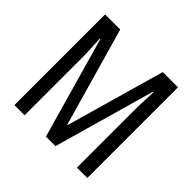

<svg xmlns="http://www.w3.org/2000/svg" viewBox="-176 -892 1069 1069"><g transform="rotate(45 359.0 -357.0)"><path d="M321 0 151 -599H147Q153 -499 153 -458V0H73V-714H192L358 -131H361L527 -714H647V0H565V-456Q565 -478 566.5 -514Q568 -550 570 -599H566L396 0Z"/></g></svg>

Font: Noto Sans Hebrew ExtraCondensed
Style: Regular
Weight: 400
Width: 2
Designer: Monotype Design Team
Foundry: Monotype Imaging Inc.
Version: Version 2.004; ttfautohint (v1.8.4.7-5d5b)